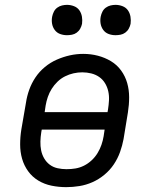

<svg xmlns="http://www.w3.org/2000/svg" viewBox="-20 -763 640 791"><path d="M253 8Q222 8 192.5 2Q163 -4 138 -19Q113 -34 96 -57.5Q79 -81 71 -109Q63 -137 63 -168Q63 -199 68 -230L87 -340Q91 -367 100.5 -393.5Q110 -420 126 -444Q142 -468 165 -487Q188 -506 214.5 -517.5Q241 -529 268 -535Q295 -541 323 -541Q354 -541 383 -533.5Q412 -526 437 -511Q462 -496 479 -472.5Q496 -449 504 -421Q512 -393 512 -362Q512 -331 507 -300L489 -190Q484 -163 474.5 -136.5Q465 -110 449 -86Q433 -62 410 -43Q387 -24 361 -12.5Q335 -1 307.5 3.5Q280 8 253 8ZM423 -301 425 -312Q428 -331 429 -350Q430 -369 426 -387Q422 -405 412.5 -420.5Q403 -436 388.5 -446Q374 -456 356 -460.5Q338 -465 319 -465Q301 -465 283 -461Q265 -457 248 -448.5Q231 -440 217 -426.5Q203 -413 193 -397Q183 -381 177 -363.5Q171 -346 168 -328L164 -301ZM254 -66Q273 -66 291 -69Q309 -72 326 -80.5Q343 -89 357.5 -102.5Q372 -116 382 -132.5Q392 -149 398 -166.5Q404 -184 407 -202L411 -229H152L150 -218Q147 -199 146.5 -180Q146 -161 149.5 -143.5Q153 -126 162 -110.5Q171 -95 185 -84.5Q199 -74 217 -70Q235 -66 254 -66ZM456 -618Q441 -618 427.5 -623Q414 -628 405.5 -639.5Q397 -651 394.5 -665.5Q392 -680 395 -695Q397 -705 402 -715Q407 -725 416 -731.5Q425 -738 435.5 -740.5Q446 -743 456 -743Q471 -743 485 -737.5Q499 -732 507 -720.5Q515 -709 517.5 -694.5Q520 -680 518 -665Q516 -655 510.5 -645Q505 -635 496 -628.5Q487 -622 476.5 -620Q466 -618 456 -618ZM256 -618Q241 -618 227.5 -623Q214 -628 205.5 -639.5Q197 -651 194.5 -665.5Q192 -680 195 -695Q197 -705 202 -715Q207 -725 216 -731.5Q225 -738 235.5 -740.5Q246 -743 256 -743Q271 -743 285 -737.5Q299 -732 307 -720.5Q315 -709 317.5 -694.5Q320 -680 318 -665Q316 -655 310.5 -645Q305 -635 296 -628.5Q287 -622 276.5 -620Q266 -618 256 -618Z"/></svg>

Font: Iosevka Curly Slab ExObl
Style: Regular
Weight: 400
Width: 7
Italic angle: -9°
Monospace: yes
Designer: Belleve Invis
Foundry: Belleve Invis
Version: Version 11.1.0; ttfautohint (v1.8.3)